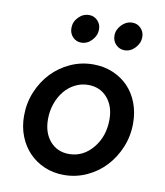

<svg xmlns="http://www.w3.org/2000/svg" viewBox="-83 -796 753 874"><g transform="rotate(10 294.0 -358.5)"><path d="M46 -224Q46 -283 67.5 -335Q89 -387 125.5 -425.5Q162 -464 211.5 -486.5Q261 -509 317 -509Q366 -509 407.5 -491.5Q449 -474 478.5 -443.5Q508 -413 524.5 -370Q541 -327 541 -276Q541 -217 519.5 -165Q498 -113 461.5 -74Q425 -35 375.5 -12.5Q326 10 271 10Q222 10 181 -7.5Q140 -25 110 -56Q80 -87 63 -130Q46 -173 46 -224ZM277 -88Q342 -88 387 -142Q432 -196 432 -274Q432 -336 398.5 -374.5Q365 -413 310 -413Q278 -413 249.5 -398.5Q221 -384 200.5 -359Q180 -334 168 -300Q156 -266 156 -228Q156 -165 189.5 -126.5Q223 -88 277 -88ZM244 -597Q221 -597 205 -613.5Q189 -630 189 -655Q189 -684 210 -705.5Q231 -727 259 -727Q282 -727 298 -710.5Q314 -694 314 -670Q314 -642 293 -619.5Q272 -597 244 -597ZM444 -597Q421 -597 404.5 -613.5Q388 -630 388 -655Q388 -683 409.5 -705Q431 -727 459 -727Q482 -727 498 -710.5Q514 -694 514 -670Q514 -642 493 -619.5Q472 -597 444 -597Z"/></g></svg>

Font: Red Hat Text Medium
Style: Italic
Weight: 500
Italic angle: -12°
Designer: Pentagram / MCKL
Foundry: Pentagram / MCKL
Version: Version 1.003; Red Hat Text Medium Italic